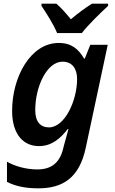

<svg xmlns="http://www.w3.org/2000/svg" viewBox="-20 -786 628 1046"><path d="M291 -606H426C459 -650 531 -719 569 -754V-766H481C443 -742 405 -714 366 -681C341 -712 311 -746 287 -766H206V-754C232 -715 271 -655 291 -606ZM189 240C321 240 412 184 447 20L567 -542H472L442 -467H438C409 -516 372 -552 300 -552C146 -552 46 -366 46 -182C46 -51 110 10 192 10C263 10 310 -33 349 -83H353C347 -61 336 -22 329 4L323 28C303 104 257 137 183 137C122 137 62 120 18 95V205C62 227 114 240 189 240ZM247 -92C200 -92 172 -123 172 -186C172 -314 235 -450 321 -450C373 -450 400 -412 400 -356C400 -236 332 -92 247 -92Z"/></svg>

Font: Noto Sans SemiBold
Style: Italic
Weight: 600
Italic angle: -12°
Designer: Monotype Design Team
Foundry: Monotype Imaging Inc.
Version: Version 2.013